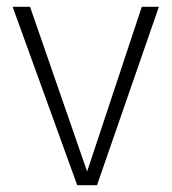

<svg xmlns="http://www.w3.org/2000/svg" viewBox="-20 -542 502 562"><path d="M264 0H206L17 -522H68L235 -40L395 -522H445Z"/></svg>

Font: FiraGO ExtraLight
Style: Regular
Weight: 200
Designer: bBox Type
Foundry: bBox Type GmbH
Version: Version 1.001